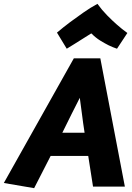

<svg xmlns="http://www.w3.org/2000/svg" viewBox="-68 -973 689 1001"><path d="M317 -669H455L583 0H417L392 -160H196L110 8L-48 -19ZM373 -281Q365 -332 359 -380.5Q353 -429 348 -463Q330 -428 306 -380Q282 -332 257 -281ZM229 -803Q262 -831 298 -858Q329 -881 366 -907Q403 -933 440 -953Q463 -921 490.5 -893Q518 -865 541 -845Q568 -821 596 -801L542 -719Q521 -726 498 -737Q478 -747 454.5 -761.5Q431 -776 408 -799Q382 -783 359.5 -768.5Q337 -754 319 -743Q298 -730 280 -719Z"/></svg>

Font: Amaranth
Style: Bold Italic
Weight: 700
Italic angle: -12°
Designer: Gesine Todt
Foundry: Gesine Todt
Version: Version 1.001